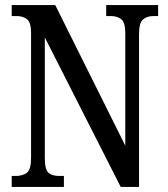

<svg xmlns="http://www.w3.org/2000/svg" viewBox="-20 -734 658 754"><path d="M26 0V-43H41Q69 -43 85.5 -55.5Q102 -68 102 -114V-604Q102 -647 85.5 -659Q69 -671 45 -671H26V-714H197L472 -162V-604Q472 -646 456 -658.5Q440 -671 415 -671H397V-714H601V-671H583Q557 -671 541.5 -657.5Q526 -644 526 -600V0H454L156 -587V-114Q156 -68 170.5 -55.5Q185 -43 212 -43H231V0Z"/></svg>

Font: Noto Serif Hebrew ExtraCondensed Medium
Style: Regular
Weight: 500
Width: 2
Designer: Monotype Design Team
Foundry: Monotype Imaging Inc.
Version: Version 2.004; ttfautohint (v1.8.4.7-5d5b)